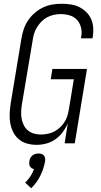

<svg xmlns="http://www.w3.org/2000/svg" viewBox="-20 -763 540 1022"><path d="M175 8Q148 8 123.5 1Q99 -6 80 -22Q61 -38 50 -60.5Q39 -83 34.5 -108Q30 -133 31.5 -159.5Q33 -186 37 -213L94 -558Q98 -582 106 -606.5Q114 -631 128.5 -653Q143 -675 163.5 -693Q184 -711 207.5 -722.5Q231 -734 256.5 -738.5Q282 -743 307 -743Q332 -743 356 -739.5Q380 -736 400.5 -726Q421 -716 438 -700Q455 -684 464.5 -662.5Q474 -641 476 -617Q478 -593 474 -568L472 -559H411L412 -566Q417 -591 411.5 -615Q406 -639 390.5 -656.5Q375 -674 351.5 -681Q328 -688 303 -688Q285 -688 266.5 -684Q248 -680 231 -671Q214 -662 200.5 -648Q187 -634 177 -618Q167 -602 161.5 -584Q156 -566 154 -549L96 -204Q93 -185 92.5 -166Q92 -147 95.5 -129Q99 -111 107.5 -95Q116 -79 129.5 -68Q143 -57 160.5 -52Q178 -47 198 -47Q215 -47 233 -50.5Q251 -54 267 -62Q283 -70 297 -82.5Q311 -95 321.5 -110.5Q332 -126 337.5 -143Q343 -160 346 -177L373 -341H250L259 -396H443L378 0H324L341 -107Q331 -83 314.5 -60.5Q298 -38 275.5 -22Q253 -6 226.5 1Q200 8 175 8ZM146 239 114 209Q130 194 142 175.5Q154 157 161 137Q154 136 148.5 132Q143 128 139.5 122.5Q136 117 135.5 110Q135 103 136 96Q137 87 141 79Q145 71 152 65Q159 59 168 56.5Q177 54 185 54Q193 54 201 56.5Q209 59 214 65Q219 71 220 79Q221 87 220 96Q213 135 194.5 172.5Q176 210 146 239Z"/></svg>

Font: Iosevka Light
Style: Italic
Weight: 300
Italic angle: -9°
Monospace: yes
Designer: Belleve Invis
Foundry: Belleve Invis
Version: Version 32.5.0; ttfautohint (v1.8.4)